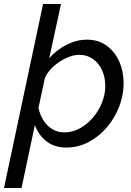

<svg xmlns="http://www.w3.org/2000/svg" viewBox="-60 -730 658 963"><path d="M-40 213 156 -710H246L187 -438Q224 -480 274 -505.5Q324 -531 376 -531Q434 -531 475 -501Q516 -471 538 -421.5Q560 -372 560 -313Q560 -251 537 -193Q514 -135 474 -89Q434 -43 382.5 -16.5Q331 10 273 10Q212 10 172 -22Q132 -54 115 -103L48 213ZM262 -66Q304 -66 341 -86.5Q378 -107 406.5 -140.5Q435 -174 451.5 -215.5Q468 -257 468 -299Q468 -342 452 -377.5Q436 -413 406.5 -434Q377 -455 337 -455Q315 -455 289.5 -446Q264 -437 239 -420.5Q214 -404 194.5 -383Q175 -362 165 -338L133 -189Q140 -155 157.5 -127Q175 -99 202 -82.5Q229 -66 262 -66Z"/></svg>

Font: Raleway Thin Medium
Style: Italic
Weight: 500
Italic angle: -12°
Version: Version 4.026